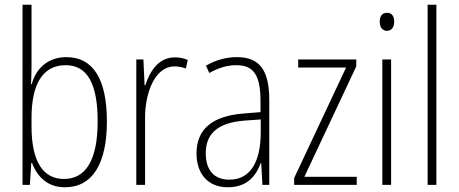

<svg xmlns="http://www.w3.org/2000/svg" viewBox="-20 -780 1936 810"><path d="M113 -506V-760H75V0H106L112 -93H115C138 -32 182 10 254 10C371 10 431 -91 431 -268C431 -446 373 -539 260 -539C184 -539 132 -493 114 -425H111C112 -448 113 -480 113 -506ZM257 -505C350 -505 392 -424 392 -268C392 -105 342 -25 250 -25C163 -25 113 -96 113 -247V-283C113 -418 156 -505 257 -505Z M717 -538C648 -538 611 -477 593 -420H590L585 -529H555V0H592V-283C592 -393 636 -500 716 -500C734 -500 751 -496 764 -491L772 -527C755 -535 736 -538 717 -538Z M979 -539C934 -539 888 -526 849 -503L863 -472C905 -496 943 -505 977 -505C1048 -505 1079 -466 1079 -353V-307L1006 -301C880 -291 809 -238 809 -133C809 -54 851 10 941 10C1023 10 1060 -38 1080 -92H1082L1087 0H1116V-357C1116 -486 1074 -539 979 -539ZM1009 -271 1080 -276V-218C1079 -101 1039 -22 947 -22C884 -22 848 -62 848 -133C848 -219 902 -262 1009 -271Z M1485 0V-34H1264L1483 -500V-529H1238V-495H1440L1221 -29V0Z M1613 -726C1590 -726 1582 -709 1582 -688C1582 -667 1592 -650 1612 -650C1633 -650 1643 -666 1643 -689C1643 -709 1635 -726 1613 -726ZM1630 -529H1593V0H1630Z M1821 0V-760H1784V0Z"/></svg>

Font: Noto Sans Tamil Condensed ExtraLight
Style: Regular
Weight: 200
Width: 3
Designer: Jelle Bosma - Monotype Design Team
Foundry: Monotype Imaging Inc.
Version: Version 2.004